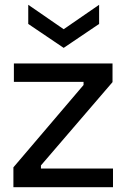

<svg xmlns="http://www.w3.org/2000/svg" viewBox="-20 -782 528 802"><path d="M36 0V-83L329 -427V-440H38V-517H450V-439L151 -91V-78H452V0ZM98 -762 246 -660 394 -762V-682L246 -582L98 -682Z"/></svg>

Font: Bricolage Grotesque 96pt ExtraBold
Style: Regular
Weight: 400
Version: Version 1.001;gftools[0.9.33.dev8+g029e19f]